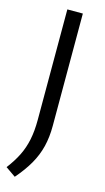

<svg xmlns="http://www.w3.org/2000/svg" viewBox="-140 -784 544 999"><g transform="rotate(15 132.0 -284.0)"><path d="M52 172 -2 134.5Q30.5 92 51 50.8Q71.5 9.5 81.2 -37.5Q91 -84.5 91 -145V-740H174.5V-134.5Q174.5 -74 162 -23.2Q149.5 27.5 122.5 74.8Q95.5 122 52 172Z"/></g></svg>

Font: Encode Sans SemiExpanded SemiExpanded
Style: Regular
Weight: 400
Width: 6
Designer: Multiple Designers
Foundry: Impallari Type
Version: Version 3.000; ttfautohint (v1.8.3) -l 8 -r 50 -G 200 -x 14 